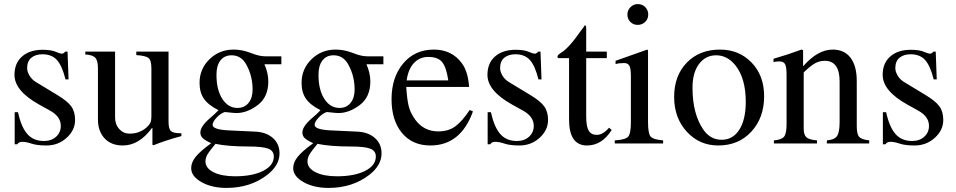

<svg xmlns="http://www.w3.org/2000/svg" viewBox="-20 -703 4684 941"><path d="M156 -301 260 -238Q310 -208 329 -182Q348 -156 348 -115Q348 -65 306.5 -27.5Q265 10 208 10Q161 10 135 1Q108 -8 89 -8Q72 -8 65 4H52V-153H68Q84 -80 114 -46Q144 -12 195 -12Q232 -12 255 -33Q278 -54 278 -86Q278 -132 225 -161L171 -191Q51 -258 51 -336Q51 -394 88.5 -426.5Q126 -459 189 -459Q233 -459 256 -448Q274 -440 284 -440Q291 -440 300 -450H311L316 -314H301Q284 -382 258.5 -409.5Q233 -437 188 -437Q154 -437 133.5 -420Q113 -403 113 -369Q113 -352 124.5 -332.5Q136 -313 156 -301Z M869 -50V-36Q791 -15 732 9L727 6V-76H725Q662 10 582 10Q525 10 492.5 -25Q460 -60 460 -118V-369Q460 -406 447 -420Q434 -434 398 -436V-450H544V-127Q544 -93 564.5 -70.5Q585 -48 615 -48Q664 -48 699 -79Q712 -91 717 -101.5Q722 -112 722 -137V-368Q722 -407 708 -418.5Q694 -430 648 -433V-450H806V-107Q806 -72 817.5 -61Q829 -50 863 -50Z M1359 -388H1276Q1295 -345 1295 -304Q1295 -227 1243 -188Q1191 -149 1139 -149Q1128 -149 1101 -152L1082 -154Q1062 -148 1042 -127Q1022 -106 1022 -91Q1022 -68 1100 -64L1229 -58Q1284 -56 1317 -27Q1350 2 1350 49Q1350 107 1290 154Q1207 218 1090 218Q1018 218 967.5 189.5Q917 161 917 121Q917 93 939 65.5Q961 38 1015 -1Q983 -16 972.5 -27Q962 -38 962 -54Q962 -83 1008 -123Q1031 -142 1051 -163Q1001 -188 979.5 -219Q958 -250 958 -297Q958 -365 1006.5 -412.5Q1055 -460 1125 -460Q1165 -460 1205 -445L1227 -437Q1256 -427 1282 -427H1359ZM1041 -338V-335Q1041 -263 1069.5 -218.5Q1098 -174 1144 -174Q1178 -174 1198 -198.5Q1218 -223 1218 -264Q1218 -330 1188 -385Q1163 -432 1115 -432Q1080 -432 1060.5 -407Q1041 -382 1041 -338ZM1322 64Q1322 36 1294.5 25.5Q1267 15 1198 15Q1099 15 1036 2Q1006 38 996.5 54.5Q987 71 987 88Q987 121 1026.5 141Q1066 161 1132 161Q1217 161 1269.5 134.5Q1322 108 1322 64Z M1859 -388H1776Q1795 -345 1795 -304Q1795 -227 1743 -188Q1691 -149 1639 -149Q1628 -149 1601 -152L1582 -154Q1562 -148 1542 -127Q1522 -106 1522 -91Q1522 -68 1600 -64L1729 -58Q1784 -56 1817 -27Q1850 2 1850 49Q1850 107 1790 154Q1707 218 1590 218Q1518 218 1467.5 189.5Q1417 161 1417 121Q1417 93 1439 65.5Q1461 38 1515 -1Q1483 -16 1472.5 -27Q1462 -38 1462 -54Q1462 -83 1508 -123Q1531 -142 1551 -163Q1501 -188 1479.5 -219Q1458 -250 1458 -297Q1458 -365 1506.5 -412.5Q1555 -460 1625 -460Q1665 -460 1705 -445L1727 -437Q1756 -427 1782 -427H1859ZM1541 -338V-335Q1541 -263 1569.5 -218.5Q1598 -174 1644 -174Q1678 -174 1698 -198.5Q1718 -223 1718 -264Q1718 -330 1688 -385Q1663 -432 1615 -432Q1580 -432 1560.5 -407Q1541 -382 1541 -338ZM1822 64Q1822 36 1794.5 25.5Q1767 15 1698 15Q1599 15 1536 2Q1506 38 1496.5 54.5Q1487 71 1487 88Q1487 121 1526.5 141Q1566 161 1632 161Q1717 161 1769.5 134.5Q1822 108 1822 64Z M2282 -164 2298 -157Q2238 10 2089 10Q2001 10 1950 -51.5Q1899 -113 1899 -217Q1899 -324 1956 -392Q2013 -460 2106 -460Q2196 -460 2245 -391Q2274 -351 2279 -277H1971Q1975 -214 1983.5 -181Q1992 -148 2017 -114Q2059 -59 2128 -59Q2177 -59 2210.5 -83Q2244 -107 2282 -164ZM1973 -309H2177Q2168 -372 2147.5 -398Q2127 -424 2079 -424Q2037 -424 2009 -394.5Q1981 -365 1973 -309Z M2474 -301 2578 -238Q2628 -208 2647 -182Q2666 -156 2666 -115Q2666 -65 2624.5 -27.5Q2583 10 2526 10Q2479 10 2453 1Q2426 -8 2407 -8Q2390 -8 2383 4H2370V-153H2386Q2402 -80 2432 -46Q2462 -12 2513 -12Q2550 -12 2573 -33Q2596 -54 2596 -86Q2596 -132 2543 -161L2489 -191Q2369 -258 2369 -336Q2369 -394 2406.5 -426.5Q2444 -459 2507 -459Q2551 -459 2574 -448Q2592 -440 2602 -440Q2609 -440 2618 -450H2629L2634 -314H2619Q2602 -382 2576.5 -409.5Q2551 -437 2506 -437Q2472 -437 2451.5 -420Q2431 -403 2431 -369Q2431 -352 2442.5 -332.5Q2454 -313 2474 -301Z M2965 -77 2978 -66Q2930 10 2857 10Q2769 10 2769 -117V-418H2716Q2712 -421 2712 -425Q2712 -433 2729 -444Q2767 -466 2826 -551Q2828 -554 2835.5 -563.5Q2843 -573 2846 -579Q2853 -579 2853 -566V-450H2954V-418H2853V-132Q2853 -84 2865 -63Q2877 -42 2905 -42Q2935 -42 2965 -77Z M3157 -632Q3157 -610 3142 -595.5Q3127 -581 3105 -581Q3084 -581 3069.5 -595.5Q3055 -610 3055 -632Q3055 -653 3070 -668Q3085 -683 3106 -683Q3128 -683 3142.5 -668Q3157 -653 3157 -632ZM3230 0H2993V-15Q3045 -18 3058.5 -33Q3072 -48 3072 -104V-331Q3072 -366 3065 -380Q3058 -394 3039 -394Q3015 -394 2997 -389V-405L3152 -460L3156 -456V-105Q3156 -49 3168.5 -34Q3181 -19 3230 -15Z M3725 -231Q3725 -126 3662.5 -58Q3600 10 3500 10Q3408 10 3346 -57.5Q3284 -125 3284 -228Q3284 -332 3346 -396Q3408 -460 3509 -460Q3602 -460 3663.5 -396.5Q3725 -333 3725 -231ZM3635 -204Q3635 -318 3585 -382Q3545 -432 3490 -432Q3438 -432 3406 -389.5Q3374 -347 3374 -273Q3374 -145 3427 -68Q3461 -18 3517 -18Q3572 -18 3603.5 -67.5Q3635 -117 3635 -204Z M4240 0H4032L4033 -15Q4070 -18 4082.5 -36.5Q4095 -55 4095 -105V-304Q4095 -405 4022 -405Q3997 -405 3975 -393Q3953 -381 3919 -348V-72Q3919 -42 3932.5 -30Q3946 -18 3984 -15V0H3773V-15Q3811 -18 3823 -33.5Q3835 -49 3835 -94V-337Q3835 -374 3828 -388Q3821 -402 3800 -402Q3780 -402 3771 -398V-415Q3841 -435 3908 -460L3916 -457V-379H3917Q3988 -460 4061 -460Q4118 -460 4148.5 -420Q4179 -380 4179 -306V-85Q4179 -45 4191 -32Q4203 -19 4240 -15Z M4411 -301 4515 -238Q4565 -208 4584 -182Q4603 -156 4603 -115Q4603 -65 4561.5 -27.5Q4520 10 4463 10Q4416 10 4390 1Q4363 -8 4344 -8Q4327 -8 4320 4H4307V-153H4323Q4339 -80 4369 -46Q4399 -12 4450 -12Q4487 -12 4510 -33Q4533 -54 4533 -86Q4533 -132 4480 -161L4426 -191Q4306 -258 4306 -336Q4306 -394 4343.5 -426.5Q4381 -459 4444 -459Q4488 -459 4511 -448Q4529 -440 4539 -440Q4546 -440 4555 -450H4566L4571 -314H4556Q4539 -382 4513.5 -409.5Q4488 -437 4443 -437Q4409 -437 4388.5 -420Q4368 -403 4368 -369Q4368 -352 4379.5 -332.5Q4391 -313 4411 -301Z"/></svg>

Font: STIX Math
Style: Regular
Weight: 400
Designer: MicroPress Inc., with final additions and corrections provided by Coen Hoffman, Elsevier (retired)
Version: Version 1.1.1